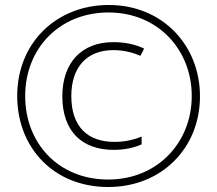

<svg xmlns="http://www.w3.org/2000/svg" viewBox="-20 -742 871 770"><path d="M414 8C628 8 782 -148 782 -356C782 -559 633 -722 416 -722C209 -722 49 -573 49 -357C49 -151 194 8 414 8ZM414 -22C214 -22 81 -168 81 -357C81 -549 220 -692 415 -692C613 -692 749 -543 749 -357C749 -171 612 -22 414 -22ZM436 -141C477 -141 514 -148 548 -163V-194C509 -179 476 -173 439 -173C331 -173 266 -234 266 -357C266 -472 328 -541 434 -541C475 -541 512 -532 543 -518L558 -547C523 -564 482 -573 434 -573C306 -573 230 -489 230 -356C230 -215 309 -141 436 -141Z"/></svg>

Font: Noto Sans Devanagari UI Condensed ExtraLight
Style: Regular
Weight: 200
Width: 3
Designer: Jelle Bosma - Monotype Design Team
Foundry: Monotype Imaging Inc.
Version: Version 2.004